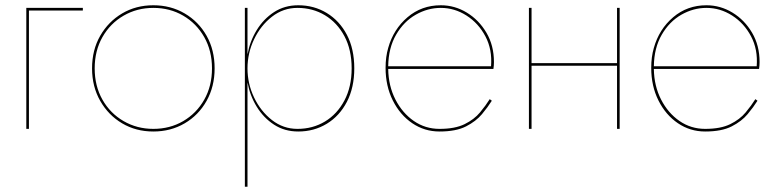

<svg xmlns="http://www.w3.org/2000/svg" viewBox="-20 -490 2966 730"><path d="M80 -460H295V-450H90V0H80Z M330 -230Q330 -300 361 -354Q392 -408 444.5 -439Q497 -470 563 -470Q629 -470 682 -439Q735 -408 765.5 -354Q796 -300 796 -230Q796 -161 765.5 -106.5Q735 -52 682 -21Q629 10 563 10Q497 10 444.5 -21Q392 -52 361 -106.5Q330 -161 330 -230ZM340 -230Q340 -163 369.5 -111Q399 -59 450 -29.5Q501 0 563 0Q626 0 676.5 -29.5Q727 -59 756.5 -111Q786 -163 786 -230Q786 -297 756.5 -349Q727 -401 676.5 -430.5Q626 -460 563 -460Q501 -460 450 -430.5Q399 -401 369.5 -349Q340 -297 340 -230Z M921 220H911V-460H921V-283Q930 -333 956 -375.5Q982 -418 1022 -444Q1062 -470 1114 -470Q1174 -470 1222.5 -440.5Q1271 -411 1299 -357.5Q1327 -304 1327 -230Q1327 -157 1299 -103Q1271 -49 1222.5 -19.5Q1174 10 1114 10Q1062 10 1022 -16Q982 -42 956 -84.5Q930 -127 921 -177ZM1317 -230Q1317 -301 1289.5 -352.5Q1262 -404 1215.5 -432Q1169 -460 1111 -460Q1057 -460 1014 -426.5Q971 -393 946 -340.5Q921 -288 921 -230Q921 -172 946 -119.5Q971 -67 1014 -33.5Q1057 0 1111 0Q1169 0 1215.5 -28Q1262 -56 1289.5 -108Q1317 -160 1317 -230Z M1850 -107Q1835 -83 1812.5 -56Q1790 -29 1752 -9.5Q1714 10 1651 10Q1594 10 1547.5 -21.5Q1501 -53 1473.5 -108Q1446 -163 1446 -232Q1446 -274 1456 -308Q1476 -379 1529.5 -424.5Q1583 -470 1656 -470Q1709 -470 1755 -442Q1801 -414 1829.5 -365.5Q1858 -317 1858 -254Q1858 -248 1857.5 -241Q1857 -234 1856 -228H1456Q1457 -163 1483.5 -111.5Q1510 -60 1553.5 -30Q1597 0 1651 0Q1710 0 1746.5 -18Q1783 -36 1805 -62.5Q1827 -89 1842 -113ZM1656 -460Q1606 -460 1560.5 -434Q1515 -408 1486 -358Q1457 -308 1456 -238H1847Q1852 -302 1825.5 -352Q1799 -402 1753.5 -431Q1708 -460 1656 -460Z M1991 -460H2001V-250H2326V-460H2336V0H2326V-240H2001V0H1991Z M2860 -107Q2845 -83 2822.5 -56Q2800 -29 2762 -9.5Q2724 10 2661 10Q2604 10 2557.5 -21.5Q2511 -53 2483.5 -108Q2456 -163 2456 -232Q2456 -274 2466 -308Q2486 -379 2539.5 -424.5Q2593 -470 2666 -470Q2719 -470 2765 -442Q2811 -414 2839.5 -365.5Q2868 -317 2868 -254Q2868 -248 2867.5 -241Q2867 -234 2866 -228H2466Q2467 -163 2493.5 -111.5Q2520 -60 2563.5 -30Q2607 0 2661 0Q2720 0 2756.5 -18Q2793 -36 2815 -62.5Q2837 -89 2852 -113ZM2666 -460Q2616 -460 2570.5 -434Q2525 -408 2496 -358Q2467 -308 2466 -238H2857Q2862 -302 2835.5 -352Q2809 -402 2763.5 -431Q2718 -460 2666 -460Z"/></svg>

Font: Jost* Hairline
Style: Regular
Weight: 100
Version: Version 3.7